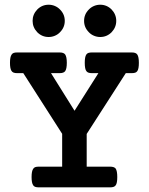

<svg xmlns="http://www.w3.org/2000/svg" viewBox="-20 -805 640 825"><path d="M140.1 -764.2Q160.6 -784.7 189 -784.7Q203.1 -784.7 215.8 -779.3Q228.5 -773.9 237.8 -764.2Q258.3 -743.7 258.3 -715.3Q258.3 -687 237.8 -666.5Q228.5 -656.7 215.8 -651.4Q203.1 -646 189 -646Q160.6 -646 140.1 -666.5Q120.1 -687.5 120.1 -715.3Q120.1 -743.2 140.1 -764.2ZM361.8 -764.2Q371.1 -773.9 383.8 -779.3Q396.5 -784.7 410.6 -784.7Q439 -784.7 459.5 -764.2Q479.5 -743.2 479.5 -715.3Q479.5 -687.5 459.5 -666.5Q439 -646 410.6 -646Q396.5 -646 383.8 -651.4Q371.1 -656.7 361.8 -666.5Q341.3 -687 341.3 -715.3Q341.3 -743.7 361.8 -764.2ZM247.1 -230 80.1 -490.7H53.7Q44.4 -490.7 38.6 -492.9Q32.7 -495.1 29.3 -500.5Q22.9 -510.3 22.9 -535.2Q22.9 -560.5 29.8 -570.3Q33.2 -575.7 38.8 -577.6Q44.4 -579.6 53.7 -579.6H236.3Q253.4 -579.6 259.8 -571.3Q267.1 -561 267.1 -535.2Q267.1 -508.8 259.8 -499Q253.4 -490.7 236.3 -490.7H199.2L300.3 -329.1L402.8 -490.7H375Q366.2 -490.7 360.4 -492.7Q354.5 -494.6 351.1 -499.5Q344.2 -508.3 344.2 -535.2Q344.2 -560.5 350.6 -570.3Q354 -575.7 359.9 -577.6Q365.7 -579.6 375 -579.6H545.9Q554.7 -579.6 560.5 -577.6Q566.4 -575.7 569.8 -570.8Q576.7 -561 576.7 -535.2Q576.7 -509.3 570.3 -500Q566.9 -494.6 561 -492.7Q555.2 -490.7 545.9 -490.7H520.5L352.5 -229.5V-88.9H453.1Q470.7 -88.9 477.1 -80.6Q483.9 -70.3 483.9 -44.4Q483.9 -17.6 477.1 -8.8Q473.6 -3.9 467.8 -2Q461.9 0 453.1 0H146.5Q137.2 0 131.6 -2Q126 -3.9 122.6 -8.8Q115.7 -18.6 115.7 -44.4Q115.7 -69.8 122.6 -79.6Q126 -85 131.6 -86.9Q137.2 -88.9 146.5 -88.9H247.1Z"/></svg>

Font: Courier Prime SemiBold
Style: Regular
Weight: 600
Designer: Alan Dague-Greene
Foundry: Quote-Unquote Apps
Version: Version 1.202